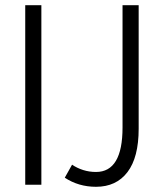

<svg xmlns="http://www.w3.org/2000/svg" viewBox="-20 -710 622 738"><path d="M77 0V-690H139V0ZM229 -27 257 -77Q276 -64 299.5 -56.5Q323 -49 349 -49Q451 -49 451 -220V-690H513V-215Q513 -105 470 -48.5Q427 8 349 8Q282 8 229 -27Z"/></svg>

Font: Radio Canada Condensed Light
Style: Regular
Weight: 300
Width: 3
Designer: Charles Daoud, Etienne Aubert Bonn, Alexandre Saumier Demers, Jacques Le Bailly
Foundry: Radio-Canada
Version: Version 2.104; ttfautohint (v1.8.4.7-5d5b);gftools[0.9.28.de